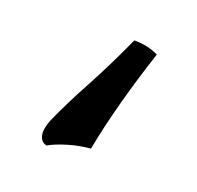

<svg xmlns="http://www.w3.org/2000/svg" viewBox="-64 -123 418 407"><g transform="rotate(20 145.5 80.5)"><path d="M77 217Q64 214 61 200Q58 186 67 164Q87 119 116 65.5Q145 12 176 -56Q207 -56 231 -44Q211 16 194.5 77Q178 138 168 191Q143 193 118 200.5Q93 208 77 217Z"/></g></svg>

Font: Vollkorn
Style: Bold
Weight: 700
Designer: Friedrich Althausen
Foundry: Friedrich Althausen
Version: Version 5.000